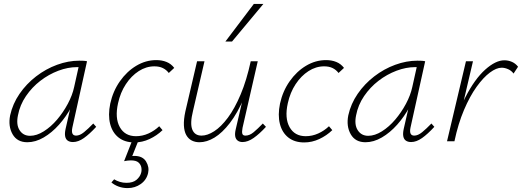

<svg xmlns="http://www.w3.org/2000/svg" viewBox="-20 -724 2675 984"><path d="M120 5Q68 5 44.5 -36Q21 -77 32 -133Q45 -192 80 -243Q115 -294 165 -332.5Q215 -371 272.5 -392Q330 -413 386 -413Q398 -413 408 -412.5Q418 -412 426 -410L351 -71Q342 -29 370 -29Q389 -29 410.5 -46.5Q432 -64 458 -91L473 -74Q439 -37 410 -16.5Q381 4 354 4Q338 4 327.5 -3Q317 -10 314 -25Q311 -40 316 -63L357 -243L384 -277Q373 -226 346 -176Q319 -126 282.5 -85Q246 -44 204 -19.5Q162 5 120 5ZM134 -28Q168 -28 204.5 -51Q241 -74 272.5 -111Q304 -148 327.5 -192Q351 -236 360 -278L386 -395L406 -378Q401 -379 392 -379.5Q383 -380 375 -380Q328 -380 279 -361.5Q230 -343 187 -310Q144 -277 113 -231.5Q82 -186 72 -133Q62 -85 80.5 -56.5Q99 -28 134 -28Z M669 6Q620 6 588 -19Q556 -44 544.5 -89Q533 -134 545 -193Q559 -257 594.5 -307.5Q630 -358 678.5 -387Q727 -416 781 -416Q810 -416 833.5 -406.5Q857 -397 873 -376L845 -350Q833 -366 815 -375Q797 -384 771 -384Q729 -384 691 -359.5Q653 -335 625 -292.5Q597 -250 585 -195Q568 -119 594 -72.5Q620 -26 677 -26Q710 -26 741 -40Q772 -54 796 -77L813 -57Q784 -29 746.5 -11.5Q709 6 669 6ZM656 0H688L654 85L632 80Q640 77 649.5 76Q659 75 668 75Q711 75 728.5 103.5Q746 132 739 163Q731 198 701.5 219Q672 240 634 240Q609 240 587.5 232Q566 224 551 211L565 195Q578 203 594 208Q610 213 628 213Q661 213 679 198Q697 183 703 163Q707 150 704.5 135Q702 120 690 109Q678 98 651 98Q643 98 634 99Q625 100 616 102Z M1002 5Q980 5 962.5 -4Q945 -13 934.5 -32Q924 -51 922.5 -81Q921 -111 930 -153L990 -410H1028L969 -155Q953 -91 965.5 -60Q978 -29 1013 -29Q1043 -29 1078 -51.5Q1113 -74 1148 -121Q1183 -168 1213.5 -240.5Q1244 -313 1265 -410H1289Q1265 -302 1231 -223Q1197 -144 1158 -93.5Q1119 -43 1079.5 -19Q1040 5 1002 5ZM1223 4Q1208 4 1198 -3.5Q1188 -11 1185.5 -25.5Q1183 -40 1188 -61L1269 -410H1301L1223 -69Q1219 -48 1222 -38.5Q1225 -29 1238 -29Q1259 -29 1280 -46.5Q1301 -64 1327 -91L1343 -74Q1310 -38 1280 -17Q1250 4 1223 4ZM1135 -511 1281 -704H1330L1169 -511Z M1539 6Q1490 6 1458 -19Q1426 -44 1414.5 -89Q1403 -134 1415 -193Q1429 -257 1464.5 -307.5Q1500 -358 1548.5 -387Q1597 -416 1651 -416Q1680 -416 1703.5 -406.5Q1727 -397 1743 -376L1715 -350Q1703 -366 1685 -375Q1667 -384 1641 -384Q1599 -384 1561 -359.5Q1523 -335 1495 -292.5Q1467 -250 1455 -195Q1438 -119 1464 -72.5Q1490 -26 1547 -26Q1580 -26 1611 -40Q1642 -54 1666 -77L1683 -57Q1654 -29 1616.5 -11.5Q1579 6 1539 6Z M1853 5Q1801 5 1777.5 -36Q1754 -77 1765 -133Q1778 -192 1813 -243Q1848 -294 1898 -332.5Q1948 -371 2005.5 -392Q2063 -413 2119 -413Q2131 -413 2141 -412.5Q2151 -412 2159 -410L2084 -71Q2075 -29 2103 -29Q2122 -29 2143.5 -46.5Q2165 -64 2191 -91L2206 -74Q2172 -37 2143 -16.5Q2114 4 2087 4Q2071 4 2060.5 -3Q2050 -10 2047 -25Q2044 -40 2049 -63L2090 -243L2117 -277Q2106 -226 2079 -176Q2052 -126 2015.5 -85Q1979 -44 1937 -19.5Q1895 5 1853 5ZM1867 -28Q1901 -28 1937.5 -51Q1974 -74 2005.5 -111Q2037 -148 2060.5 -192Q2084 -236 2093 -278L2119 -395L2139 -378Q2134 -379 2125 -379.5Q2116 -380 2108 -380Q2061 -380 2012 -361.5Q1963 -343 1920 -310Q1877 -277 1846 -231.5Q1815 -186 1805 -133Q1795 -85 1813.5 -56.5Q1832 -28 1867 -28Z M2287 0Q2318 -134 2365.5 -226.5Q2413 -319 2466.5 -367Q2520 -415 2565 -415Q2585 -415 2603.5 -407Q2622 -399 2635 -382L2612 -347Q2601 -362 2584 -369.5Q2567 -377 2551 -377Q2524 -377 2490.5 -352Q2457 -327 2422.5 -279Q2388 -231 2358 -160.5Q2328 -90 2309 0ZM2271 0 2368 -410H2404L2308 0Z"/></svg>

Font: Ysabeau Office ExtraLight
Style: Italic
Weight: 250
Italic angle: -12°
Designer: Christian Thalmann (Catharsis Fonts)
Version: Version 2.001;gftools[0.9.30]; featfreeze: tnum,lnum,ss02